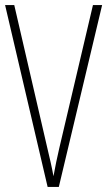

<svg xmlns="http://www.w3.org/2000/svg" viewBox="-20 -734 421 754"><path d="M381 -714H345L213 -153C204 -114 197 -81 190 -42C183 -81 175 -114 166 -152L36 -714H0L167 0H211Z"/></svg>

Font: Noto Sans Bengali ExtraCondensed ExtraLight
Style: Regular
Weight: 200
Width: 2
Designer: Joana Ranito - Universal Thirst; Jelle Bosma - Monotype Design Team
Foundry: Universal Thirst ehf.
Version: Version 3.000